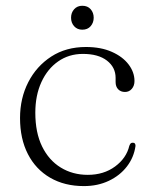

<svg xmlns="http://www.w3.org/2000/svg" viewBox="-20 -635 524 666"><path d="M446.5 -354Q446.5 -337.5 437.2 -326.8Q428 -316 413.5 -316Q399 -316 390 -325.2Q381 -334.5 381 -350.5V-365Q381 -401.5 351 -424.8Q321 -448 267.5 -448Q219 -448 181.8 -422Q144.5 -396 123.5 -350Q102.5 -304 102.5 -244Q102.5 -175 126 -127Q149.5 -79 190.8 -53.8Q232 -28.5 284.5 -28.5Q340 -28.5 379.2 -57.5Q418.5 -86.5 428.5 -129Q431 -135.5 433.5 -137.8Q436 -140 441 -140Q446 -140 448.2 -136.5Q450.5 -133 450 -128.5Q444.5 -89 420.2 -57.5Q396 -26 357.5 -7.8Q319 10.5 271 10.5Q204 10.5 154 -18.5Q104 -47.5 76.8 -100.5Q49.5 -153.5 49.5 -225.5Q49.5 -294 78 -349.8Q106.5 -405.5 157.8 -438.8Q209 -472 278 -472Q330 -472 367.8 -455.2Q405.5 -438.5 426 -411.5Q446.5 -384.5 446.5 -354ZM265.5 -532Q248 -532 237.2 -544Q226.5 -556 226.5 -573.5Q226.5 -591 237.2 -603Q248 -615 265.5 -615Q284 -615 294.5 -603Q305 -591 305 -573.5Q305 -556.5 294.5 -544.2Q284 -532 265.5 -532Z"/></svg>

Font: Fraunces ExtraLight
Style: Regular
Weight: 250
Version: Version 1.000;[b76b70a41]